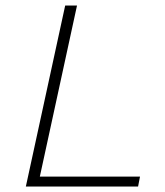

<svg xmlns="http://www.w3.org/2000/svg" viewBox="-20 -678 600 698"><path d="M74 0 217 -658H260L117 0ZM90 0 97 -36H489L482 0Z"/></svg>

Font: Ysabeau Infant ExtraLight
Style: Italic
Weight: 250
Italic angle: -12°
Designer: Christian Thalmann (Catharsis Fonts)
Version: Version 2.001;gftools[0.9.30]; featfreeze: ss01,ss02,lnum